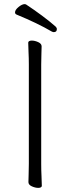

<svg xmlns="http://www.w3.org/2000/svg" viewBox="-20 -902 344 932"><path d="M256 -761Q256 -767 250 -773Q223 -797 184 -826Q145 -855 107 -880Q103 -882 100 -882Q87 -882 70 -868Q53 -854 53 -842Q53 -834 61 -831Q112 -810 154.5 -789.5Q197 -769 231 -749Q237 -746 241 -746Q256 -746 256 -761ZM120 -589V-107Q120 -81 119 -55.5Q118 -30 118 -18Q118 -5 134.5 2.5Q151 10 166 10Q173 10 178 7.5Q183 5 183 0Q183 -17 181.5 -46Q180 -75 180 -106V-588Q180 -614 181 -639.5Q182 -665 182 -677Q182 -690 165.5 -697.5Q149 -705 134 -705Q127 -705 122 -702.5Q117 -700 117 -695Q117 -678 118.5 -649Q120 -620 120 -589Z"/></svg>

Font: Klee One
Style: Regular
Weight: 400
Designer: Fontworks Inc.
Foundry: Fontworks Inc.
Version: Version 1.100